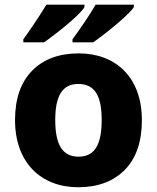

<svg xmlns="http://www.w3.org/2000/svg" viewBox="-20 -786 667 816"><path d="M548.8 -766.1H386.2C362.3 -723.1 315.4 -656.2 288.1 -619.1V-606H376C425.8 -640.6 528.3 -722.7 548.8 -755.9ZM338.9 -766.1H177.2C151.4 -723.1 106.4 -656.2 79.1 -619.1V-606H167C216.3 -640.1 320.8 -722.7 338.9 -755.9ZM583 -275.9C583 -458 471.2 -559.1 314.9 -559.1C231 -559.1 165 -534.7 116.7 -485.8C68.4 -436.5 43.9 -366.7 43.9 -275.9C43.9 -93.3 155.8 9.8 312 9.8C396 9.8 462.4 -15.1 510.7 -64.5C559.1 -113.8 583 -184.1 583 -275.9ZM214.8 -275.9C214.8 -377.4 244.1 -429.2 313 -429.2C383.8 -429.2 412.1 -377.4 412.1 -275.9C412.1 -173.8 383.8 -120.1 314 -120.1C243.7 -120.1 214.8 -173.8 214.8 -275.9Z"/></svg>

Font: Noto Reveo Sans
Style: Regular
Weight: 800
Designer: Monotype Design Team
Foundry: Monotype Imaging Inc.
Version: Version 2.007